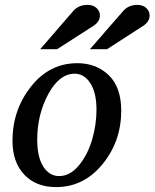

<svg xmlns="http://www.w3.org/2000/svg" viewBox="-20 -752 631 784"><path d="M475 -300Q475 -175 398.5 -81.5Q322 12 209 12Q127 12 79 -39Q31 -90 31 -177Q31 -303 106.5 -398.5Q182 -494 296 -494Q373 -494 424 -445Q475 -396 475 -300ZM374 -304Q374 -373 349 -412Q324 -451 285 -451Q222 -451 177 -367.5Q132 -284 132 -182Q132 -110 157 -71.5Q182 -33 221 -33Q266 -33 302 -76.5Q338 -120 356 -181.5Q374 -243 374 -304ZM591 -689Q591 -665 567 -648L417 -551H347L483 -707Q505 -732 540 -732Q564 -732 577.5 -719Q591 -706 591 -689ZM388 -689Q388 -665 364 -648L213 -551H144L279 -707Q301 -732 337 -732Q361 -732 374.5 -719Q388 -706 388 -689Z"/></svg>

Font: Veleka
Style: Italic
Weight: 400
Italic angle: -12°
Designer: Stefan Peev, Context Ltd, 2016; SIL International, 1997-2014.
Foundry: Stefan Peev, Context Ltd, 2016
Version: Version 1.000